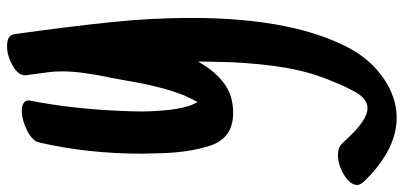

<svg xmlns="http://www.w3.org/2000/svg" viewBox="-391 -381 1148 546"><g transform="rotate(-90 183.0 -108.0)"><path d="M325 -662Q356 -662 359 -641Q381 -481 393 -366Q405 -251 405 -138Q405 14 381 131Q362 224 326 298Q290 372 227 413Q175 446 122 446Q73 446 26 420.5Q-21 395 -62 351Q-70 341 -70 334Q-70 314 -41.5 296.5Q-13 279 16 279Q36 279 47 290Q52 295 71 315Q90 335 110.5 349Q131 363 148 363Q157 363 161 361Q180 354 194.5 328Q209 302 218 280Q227 258 229 253Q253 193 264 126.5Q275 60 279 -22Q281 -86 281 -119Q255 -72 220 -45.5Q185 -19 135 -19Q64 -19 42.5 -82.5Q21 -146 20 -238L19 -278Q19 -434 51 -571Q55 -590 85 -605Q115 -620 142 -620Q156 -620 164 -614Q172 -608 170 -597Q147 -481 141 -346Q139 -304 139 -281Q139 -243 144 -196Q150 -154 158 -136L166 -120Q173 -133 185 -159Q210 -223 225 -313L234 -362Q253 -451 253 -503Q253 -529 251 -542L242 -608Q240 -629 268.5 -645.5Q297 -662 325 -662Z"/></g></svg>

Font: Sedgwick Ave Display
Style: Regular
Weight: 400
Designer: Kevin Burke, Pedro Vergani
Foundry: Google, Inc.
Version: Version 1.000